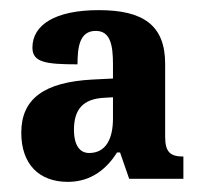

<svg xmlns="http://www.w3.org/2000/svg" viewBox="-20 -739 402 379"><path d="M114 -380C160 -380 191 -406 211 -438H217L235 -386H342V-430C316 -430 306 -439 306 -469V-613C306 -689 263 -719 175 -719C89 -719 44 -690 44 -645C44 -616 70 -612 133 -612C133 -646 137 -678 169 -678C198 -678 203 -650 203 -612V-584L163 -582C67 -577 22 -544 22 -477C22 -415 57 -380 114 -380ZM156 -437C139 -437 126 -450 126 -483C126 -522 143 -544 186 -546L203 -547V-505C203 -465 189 -437 156 -437Z"/></svg>

Font: Noto Serif Sinhala ExtraCondensed ExtraBold
Style: Regular
Weight: 800
Width: 2
Designer: Jelle Bosma - Monotype Design Team
Foundry: Monotype Imaging Inc.
Version: Version 2.007